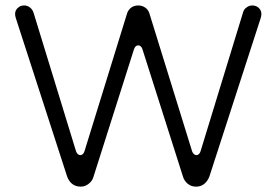

<svg xmlns="http://www.w3.org/2000/svg" viewBox="-20 -698 1027 714"><path d="M315.4 -19.5Q324.2 -28.3 328.1 -42L478.5 -515.6Q483.4 -529.3 494.1 -529.3Q504.9 -529.3 509.8 -514.6L660.2 -42Q665 -25.4 678.2 -14.6Q691.4 -3.9 709 -3.9Q736.3 -3.9 752 -28.3Q755.9 -34.2 758.8 -42L949.2 -629.9Q952.1 -639.6 952.1 -645.5Q952.1 -659.2 942.4 -668.5Q932.6 -677.7 918 -677.7Q906.2 -677.7 896.5 -669.9L892.6 -667Q885.7 -660.2 882.8 -648.4L725.6 -134.8Q720.7 -121.1 710 -121.1Q699.2 -122.1 694.3 -135.7L536.1 -646.5Q532.2 -661.1 520.5 -669.4Q508.8 -677.7 494.1 -677.7Q470.7 -677.7 458 -659.2Q454.1 -654.3 452.1 -646.5L293.9 -134.8Q289.1 -121.1 278.3 -121.1Q267.6 -122.1 262.7 -135.7L105.5 -648.4Q101.6 -662.1 91.8 -669.9Q82 -677.7 70.3 -677.7Q60.5 -677.7 54.7 -674.8Q36.1 -664.1 36.1 -645.5Q36.1 -639.6 39.1 -629.9L229.5 -42Q236.3 -23.4 249 -13.7Q261.7 -3.9 280.8 -3.9Q299.8 -3.9 315.4 -19.5Z"/></svg>

Font: FakePearl
Style: ExtraLight
Weight: 300
Version: Version 1.2